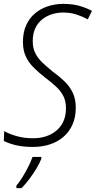

<svg xmlns="http://www.w3.org/2000/svg" viewBox="-23 -744 492 985"><path d="M146.5 9.8Q96.2 9.8 59.8 1.2Q23.4 -7.3 -3.4 -21L-1.5 -71.3Q26.9 -55.7 64 -45.2Q101.1 -34.7 147.5 -34.7Q180.7 -34.7 210.7 -43.9Q240.7 -53.2 264.4 -72.3Q288.1 -91.3 301.8 -120.4Q315.4 -149.4 315.4 -189Q315.4 -223.1 303.2 -248.8Q291 -274.4 266.4 -297.9Q241.7 -321.3 204.6 -349.1Q174.3 -373 149.2 -397.9Q124 -422.9 109.4 -454.3Q94.7 -485.8 94.7 -528.8Q94.7 -578.1 111.3 -614.7Q127.9 -651.4 156.7 -675.5Q185.5 -699.7 222.9 -711.9Q260.3 -724.1 302.7 -724.1Q348.6 -724.1 384.5 -713.9Q420.4 -703.6 448.7 -688L427.2 -644.5Q399.9 -659.7 369.1 -669.7Q338.4 -679.7 300.3 -679.7Q271 -679.7 243.2 -670.9Q215.3 -662.1 193.1 -644.3Q170.9 -626.5 158 -598.9Q145 -571.3 145 -533.2Q145 -498 157.5 -472.4Q169.9 -446.8 192.6 -424.8Q215.3 -402.8 246.1 -377.9Q281.2 -352.5 308.1 -326.4Q335 -300.3 350.3 -268.1Q365.7 -235.8 365.7 -191.9Q365.7 -142.1 348.6 -104.2Q331.5 -66.4 301.5 -41Q271.5 -15.6 231.9 -2.9Q192.4 9.8 146.5 9.8ZM61 221.2V208.5Q75.2 191.9 91.3 166.3Q107.4 140.6 121.6 112.5Q135.7 84.5 144 61H189V70.8Q180.7 92.3 164.1 120.1Q147.5 147.9 127.2 174.8Q106.9 201.7 87.4 221.2Z"/></svg>

Font: Open Sans SemiCondensed Light
Style: Italic
Weight: 300
Width: 4
Italic angle: -12°
Designer: Monotype Design Team
Foundry: Monotype Imaging Inc.
Version: Version 3.000